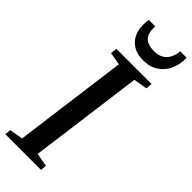

<svg xmlns="http://www.w3.org/2000/svg" viewBox="-320 -1001 1027 1027"><g transform="rotate(45 193.5 -487.5)"><path d="M-5 0 -1.5 -34 74.5 -47.5 160 -694 88 -706.5 93 -743H358.5L354.5 -706.5L277.5 -694L192 -47.5L268 -34L265 0ZM236.5 -800.5Q197.5 -800.5 171.2 -813.2Q145 -826 129.2 -846.8Q113.5 -867.5 107.2 -892.8Q101 -918 102.5 -943Q102.5 -952.5 103.5 -960.2Q104.5 -968 106 -975H155Q152 -945 159.2 -923Q166.5 -901 186.8 -888.8Q207 -876.5 242.5 -876.5Q279.5 -876.5 300.8 -891.5Q322 -906.5 331.8 -929.2Q341.5 -952 343.5 -975H392Q393 -926 375.2 -886.5Q357.5 -847 322.5 -823.8Q287.5 -800.5 236.5 -800.5Z"/></g></svg>

Font: Merriweather 60pt Medium
Style: Italic
Weight: 500
Italic angle: -7.8°
Version: Version 2.101